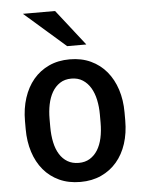

<svg xmlns="http://www.w3.org/2000/svg" viewBox="-54 -809 657 863"><g transform="rotate(-5 274.0 -377.5)"><path d="M49.3 -284.2Q49.3 -340.3 64.7 -387.9Q80.1 -435.5 108.9 -470Q137.7 -504.4 179.2 -523.7Q220.7 -543 273.4 -543Q326.7 -543 368.4 -523.4Q410.2 -503.9 439 -469.2Q467.8 -434.6 483.2 -387.2Q498.5 -339.8 498.5 -284.2V-247.6Q498.5 -190.4 483.2 -143.1Q467.8 -95.7 438.7 -61.8Q409.7 -27.8 368.2 -8.8Q326.7 10.3 274.4 10.3Q220.7 10.3 179 -9Q137.2 -28.3 108.4 -62.7Q79.6 -97.2 64.5 -144.3Q49.3 -191.4 49.3 -247.6ZM160.2 -247.6Q160.2 -210 167 -178.2Q173.8 -146.5 188 -123.8Q202.1 -101.1 223.6 -88.4Q245.1 -75.7 274.4 -75.7Q302.7 -75.7 324 -88.6Q345.2 -101.6 359.4 -124.3Q373.5 -147 380.4 -178.5Q387.2 -210 387.2 -247.6V-284.2Q387.2 -318.8 380.6 -350.1Q374 -381.3 360.1 -404.8Q346.2 -428.2 324.7 -442.1Q303.2 -456.1 273.4 -456.1Q243.2 -456.1 221.7 -441.9Q200.2 -427.7 186.5 -404.1Q172.9 -380.4 166.5 -349.4Q160.2 -318.4 160.2 -284.2ZM354 -603H267.6L82 -765.1H227.1Z"/></g></svg>

Font: Ufes Sans Medium
Style: Regular
Weight: 500
Designer: Ricardo Esteves & Filipe Motta
Foundry: ProDesignUfes - Ricardo Esteves, Filipe Motta (This is a derivative work, based on Roboto family, by Christian Robertson
Version: Version 2.0